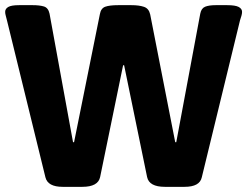

<svg xmlns="http://www.w3.org/2000/svg" viewBox="-24 -722 958 744"><path d="M219 2Q161 2 152 -35L3 -643Q1 -652 -1.5 -660.5Q-4 -669 -4 -676Q-4 -688 8 -695Q20 -702 50 -702H103Q129 -702 146 -697Q163 -692 168 -669L259 -171H263L363 -667Q367 -690 384 -696Q401 -702 434 -702H485Q515 -702 534 -695.5Q553 -689 558 -666L655 -171H659L752 -669Q756 -690 771 -696Q786 -702 812 -702H856Q888 -702 901 -695Q914 -688 914 -676Q914 -669 911.5 -660.5Q909 -652 906 -643L758 -35Q750 2 691 2H615Q554 2 546 -36L457 -469H453L364 -36Q356 2 295 2Z"/></svg>

Font: Asap ExtraBold
Style: Regular
Weight: 800
Designer: Pablo Cosgaya
Foundry: Omnibus-Type
Version: Version 3.001; ttfautohint (v1.8.4.7-5d5b)